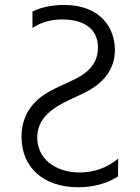

<svg xmlns="http://www.w3.org/2000/svg" viewBox="-20 -758 578 790"><path d="M302.6 12.4C360.1 12.4 417.6 -1.1 465.6 -32L466.3 -105.5C420.1 -66.4 364 -48.3 308.2 -48.3C206.3 -48.3 133.2 -106.2 133.2 -192.1C133.2 -272.4 196.7 -315.3 270.2 -349.1L319.2 -372.2C416.2 -417.3 452.8 -482.2 452.8 -552.6C452.8 -641 395.6 -737.6 243.3 -737.6C207 -737.6 156.6 -731.9 113.6 -710.6V-642.8C153.8 -669.4 194.2 -677.9 237.6 -677.9C318.5 -677.9 383.2 -644.2 383.2 -562.1C383.2 -487.9 328.1 -450.3 280.2 -428.3L225.5 -402.7C174 -378.9 68.5 -330.6 68.5 -195.3C68.5 -72.1 155.2 12.4 302.6 12.4Z"/></svg>

Font: TID UI Light
Style: Regular
Weight: 300
Designer: The TID Project Authors
Foundry: Bakken & Bæck
Version: Version 1.001;hotconv 1.0.109;makeotfexe 2.5.65596